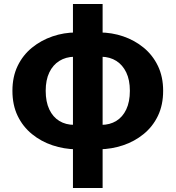

<svg xmlns="http://www.w3.org/2000/svg" viewBox="-20 -736 876 958"><path d="M360 9Q299 8 242 -11Q185 -30 139.5 -67Q94 -104 68 -158Q42 -212 42 -283Q42 -353 68 -407Q94 -461 139.5 -498Q185 -535 242 -554.5Q299 -574 360 -574L351 -453Q308 -452 276 -432Q244 -412 226 -374.5Q208 -337 208 -283Q208 -228 226 -190Q244 -152 276 -132.5Q308 -113 351 -113ZM476 9 486 -113Q528 -113 560 -132.5Q592 -152 610 -190Q628 -228 628 -283Q628 -337 610 -374.5Q592 -412 560.5 -432Q529 -452 486 -453L476 -574Q538 -574 595 -554.5Q652 -535 697 -498Q742 -461 768 -407Q794 -353 794 -283Q794 -212 768 -158Q742 -104 696.5 -67Q651 -30 594 -11Q537 8 476 9ZM344 202V-716H492V202Z"/></svg>

Font: Noto Sans KR ExtraBold
Style: Regular
Weight: 800
Designer: Ryoko NISHIZUKA  (kana, bopomofo & ideographs); Paul D. Hunt (Latin, Greek & Cyrillic); Sandoll Communications , Soo-you
Foundry: Adobe
Version: Version 2.004-H2;hotconv 1.0.118;makeotfexe 2.5.65603